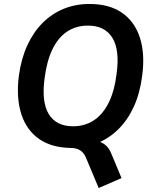

<svg xmlns="http://www.w3.org/2000/svg" viewBox="-20 -735 778 967"><path d="M477 212 412 57Q402 34 383.5 22Q365 10 333 10L432 -28Q462 -28 482 -21Q502 -14 517 1Q532 16 542 42L592 162ZM341 10Q243 10 178.5 -34Q114 -78 87.5 -160Q61 -242 75 -354Q87 -440 117.5 -506.5Q148 -573 194.5 -619.5Q241 -666 300.5 -690.5Q360 -715 431 -715Q530 -715 594 -671Q658 -627 684.5 -545.5Q711 -464 696 -353Q685 -266 654.5 -199Q624 -132 577.5 -85.5Q531 -39 471 -14.5Q411 10 341 10ZM348 -99Q408 -99 453.5 -129.5Q499 -160 528 -219Q557 -278 567 -362Q584 -483 546 -544.5Q508 -606 423 -606Q363 -606 318 -576Q273 -546 244.5 -487.5Q216 -429 205 -344Q188 -222 225.5 -160.5Q263 -99 348 -99Z"/></svg>

Font: Nunito Sans 10pt SemiCondensed
Style: Bold Italic
Weight: 700
Width: 4
Italic angle: -9°
Designer: Vernon Adams
Foundry: Vernon Adams
Version: Version 3.101;gftools[0.9.27]